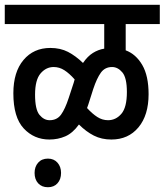

<svg xmlns="http://www.w3.org/2000/svg" viewBox="-20 -642 690 805"><path d="M0 -541V-622H650V-541H507V-431Q550 -415 576.5 -369.5Q603 -324 603 -247Q603 -159 560.5 -108Q518 -57 447 -57Q406 -57 373.5 -73.5Q341 -90 311 -120Q285 -84 254 -70.5Q223 -57 187 -57Q123 -57 79.5 -103.5Q36 -150 36 -251Q36 -340 78.5 -390.5Q121 -441 191 -441Q233 -441 265 -424.5Q297 -408 328 -378Q347 -406 369.5 -420Q392 -434 417 -438V-541ZM350 -203Q348 -196 345 -189Q367 -165 388 -151.5Q409 -138 433 -138Q466 -138 489 -165Q512 -192 512 -256Q512 -316 493 -338.5Q474 -361 450 -361Q420 -361 403 -337.5Q386 -314 371 -269ZM127 -245Q127 -183 145.5 -160.5Q164 -138 188 -138Q219 -138 236 -161.5Q253 -185 268 -231L289 -295Q291 -302 293 -309Q271 -334 250 -347.5Q229 -361 205 -361Q173 -361 150 -334Q127 -307 127 -245ZM125 83Q125 57 140 40Q155 23 181 23Q206 23 221 40Q236 57 236 83Q236 110 221 126.5Q206 143 181 143Q155 143 140 126.5Q125 110 125 83Z"/></svg>

Font: Noto Sans Devanagari UI Condensed Medium
Style: Regular
Weight: 500
Width: 3
Designer: Jelle Bosma - Monotype Design Team
Foundry: Monotype Imaging Inc.
Version: Version 2.003